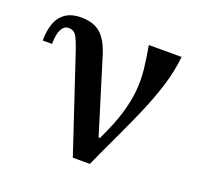

<svg xmlns="http://www.w3.org/2000/svg" viewBox="-91 -576 707 677"><g transform="rotate(20 262.5 -237.5)"><path d="M485 -465Q479 -407 460.5 -349Q442 -291 416.5 -232.5Q391 -174 363.5 -116Q336 -58 310 0H246L307 -98H312Q343 -162 357.5 -210.5Q372 -259 375.5 -300Q379 -341 374.5 -380.5Q370 -420 362 -465ZM106 -475Q138 -475 160 -464Q182 -453 196.5 -431Q211 -409 221 -377L307 -98L246 0L129 -351Q117 -388 107 -406.5Q97 -425 76 -425Q60 -425 50 -407Q40 -389 40 -352H5Q5 -388 14.5 -415.5Q24 -443 46.5 -459Q69 -475 106 -475Z"/></g></svg>

Font: Brygada 1918 Medium
Style: Regular
Weight: 500
Designer: Mateusz Machalski | Borys Kosmynka | Przemek Hoffer
Foundry: NIEPODLEGLA 2018
Version: Version 3.006